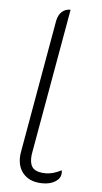

<svg xmlns="http://www.w3.org/2000/svg" viewBox="-52 -743 416 786"><g transform="rotate(5 155.5 -350.0)"><path d="M52 -87Q52 -100 55 -115L151 -659Q156 -683 170 -696Q184 -709 206 -709L101 -116Q98 -101 98 -88Q98 -59 113.5 -46Q129 -33 163 -33Q193 -33 227 -51Q228 -49 228 -41Q228 -19 207 -5Q186 9 154 9Q106 9 79 -17Q52 -43 52 -87Z"/></g></svg>

Font: K2D Thin
Style: Italic
Weight: 100
Italic angle: -10°
Designer: Katatrad Aksorn Co.,Ltd.
Foundry: Cadson Demak Co.,Ltd.
Version: Version 1.000; ttfautohint (v1.6)